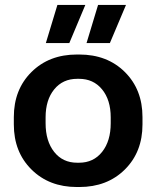

<svg xmlns="http://www.w3.org/2000/svg" viewBox="-20 -750 633 779"><path d="M166 -575.2 212.9 -730H326.2L261.2 -575.2ZM331.1 -575.2 377.9 -730H491.2L425.8 -575.2ZM292 8.8Q179.2 8.8 107.7 -62.3Q36.1 -133.3 36.1 -245.1V-274.9Q36.1 -386.7 107.7 -457.8Q179.2 -528.8 292 -528.8H301.8Q415 -528.8 486.6 -457.8Q558.1 -386.7 558.1 -274.9V-245.1Q558.1 -133.3 486.6 -62.3Q415 8.8 301.8 8.8ZM293 -89.8H300.8Q359.4 -89.8 394.3 -133.8Q429.2 -177.7 429.2 -250V-273.9Q429.2 -344.7 394 -387.5Q358.9 -430.2 300.8 -430.2H293Q234.9 -430.2 200 -387.5Q165 -344.7 165 -273.9V-250Q165 -177.7 199.7 -133.8Q234.4 -89.8 293 -89.8Z"/></svg>

Font: Fixel Text SemiBold
Style: Regular
Weight: 600
Width: 4
Designer: AlfaBravo + MacPaw
Foundry: Kyrylo Tkachov, Marchela Mozhyna, Serhii Makarenko, Maria Weinstein, Zakhar Kryvoshyya
Version: Version 1.211